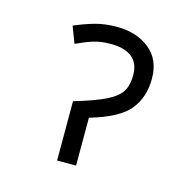

<svg xmlns="http://www.w3.org/2000/svg" viewBox="-77 -540 613 616"><g transform="rotate(15 230.0 -232.0)"><path d="M390 -332Q390 -271 356.5 -229Q323 -187 227 -159V0H164V-197Q232 -217 267.5 -234.5Q303 -252 316 -273Q329 -294 329 -327Q329 -367 304.5 -386.5Q280 -406 235 -406Q202 -406 177.5 -398.5Q153 -391 121 -376L100 -431Q135 -446 167 -455Q199 -464 239 -464Q304 -464 347 -430Q390 -396 390 -332Z"/></g></svg>

Font: Cambay Devanagari
Style: Regular
Weight: 400
Designer: Pooja Saxena
Foundry: Pooja Saxena
Version: Version 1.180;PS 001.180;hotconv 1.0.70;makeotf.lib2.5.58329